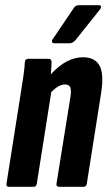

<svg xmlns="http://www.w3.org/2000/svg" viewBox="-20 -721 415 741"><path d="M16 0Q3 0 5 -12L61 -367Q67 -403 71 -432Q75 -461 76 -482Q77 -494 89 -494H167Q179 -494 179 -482Q179 -472 178 -459.5Q177 -447 176 -434Q236 -500 300 -500Q347 -500 364.5 -467Q382 -434 370 -360L315 -12Q313 0 303 0H210Q196 0 198 -12L252 -348Q256 -374 251 -384.5Q246 -395 231 -395Q207 -395 178 -366L122 -12Q120 0 109 0ZM189 -554Q183 -554 181 -559Q179 -564 183 -569L264 -689Q271 -701 284 -701H361Q368 -701 369.5 -696.5Q371 -692 367 -686L272 -567Q261 -554 249 -554Z"/></svg>

Font: Sofia Sans Extra Condensed ExtraBold
Style: Italic
Weight: 800
Italic angle: -9°
Designer: Botio Nikoltchev, Ani Petrova
Foundry: lettersoup
Version: Version 4.101; ttfautohint (v1.8.4.7-5d5b)